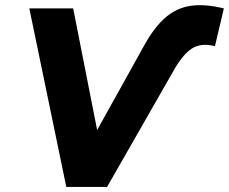

<svg xmlns="http://www.w3.org/2000/svg" viewBox="-20 -733 898 753"><path d="M240 0 95 -700H267L361 -223L549 -561Q588 -630 631.5 -666.5Q675 -703 730 -710.5Q785 -718 858 -700L823 -552Q768 -566 731.5 -542Q695 -518 658 -451L400 0Z"/></svg>

Font: MOST Montserrat
Style: Bold Italic
Weight: 700
Italic angle: -11.3°
Designer: Julieta Ulanovsky
Foundry: Julieta Ulanovsky
Version: Version 8.000;March 11, 2024;FontCreator 15.0.0.2926 64-bit